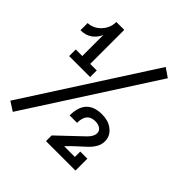

<svg xmlns="http://www.w3.org/2000/svg" viewBox="-183 -776 913 913"><g transform="rotate(45 273.0 -319.5)"><path d="M455.1 -621.1 46.9 13.2 1 -16.1 410.2 -651.9ZM456.1 -198.2Q456.1 -170.9 439.9 -148.9Q432.1 -134.8 402.8 -108.9Q391.1 -98.1 374 -82.5Q356.9 -66.9 335 -43.9H407.2V-80.1H455.1V0H256.8V-38.1L379.9 -154.8Q402.8 -178.2 402.8 -198.2Q402.8 -214.8 389.4 -223.9Q376 -232.9 356 -232.9Q299.8 -232.9 299.8 -166H250Q250 -278.8 356 -278.8Q397 -278.8 423.8 -258.8Q456.1 -234.9 456.1 -198.2ZM189.9 -363.8H48.8V-408.2H92.8V-549.8Q83 -524.9 59.6 -506.8Q36.1 -488.8 0 -488.8V-537.1Q15.1 -537.1 31.5 -543.9Q47.9 -550.8 61.5 -564Q75.2 -577.1 84 -595.5Q92.8 -613.8 92.8 -637.2H146V-408.2H189.9Z"/></g></svg>

Font: Anonymous Pro
Style: Regular
Weight: 400
Monospace: yes
Designer: Mark Simonson
Version: Version 1.003